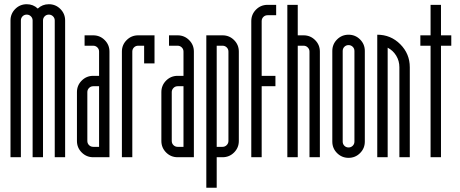

<svg xmlns="http://www.w3.org/2000/svg" viewBox="-20 -737 2156 900"><path d="M77.9 0H29.2Q29.2 0 29.2 -641Q29.2 -672.6 51.4 -694.9Q73.7 -717.2 105.4 -717.2Q135.8 -717.2 157 -696.8Q178.7 -717.2 209.1 -717.2Q240.7 -717.2 263 -694.9Q285.3 -672.6 285.3 -641V0H236.6V-641Q236.6 -652.6 228.4 -660.6Q220.3 -668.5 209.1 -668.5Q197.4 -668.5 189.5 -660.6Q181.6 -652.6 181.6 -641V0H132.9V-641Q132.9 -652.6 124.7 -660.6Q116.6 -668.5 105.4 -668.5Q93.7 -668.5 85.8 -660.6Q77.9 -652.6 77.9 -641Z M444.4 -332.8H416.9Q405.7 -332.8 397.5 -324.7Q389.4 -316.5 389.4 -305.3V-76.2Q389.4 -64.6 397.5 -56.6Q405.7 -48.7 416.9 -48.7H444.4ZM416.9 -571.4Q448.6 -571.4 470.8 -549.1Q493.1 -526.9 493.1 -495.2V0H416.9Q385.3 0 363 -22.3Q340.7 -44.6 340.7 -76.2V-305.3Q340.7 -336.9 363 -359.2Q385.3 -381.5 416.9 -381.5H444.4V-495.2Q444.4 -506.9 436.3 -514.8Q428.2 -522.7 416.9 -522.7H376.5V-571.4Z M627.7 -522.7Q616 -522.7 608.1 -514.8Q600.2 -506.9 600.2 -495.2V0H551.4V-495.2Q551.4 -526.9 573.7 -549.1Q596 -571.4 627.7 -571.4H704.3V-439.8H655.6V-522.7Z M840.1 -332.8H812.6Q801.3 -332.8 793.2 -324.7Q785.1 -316.5 785.1 -305.3V-76.2Q785.1 -64.6 793.2 -56.6Q801.3 -48.7 812.6 -48.7H840.1ZM812.6 -571.4Q844.2 -571.4 866.5 -549.1Q888.8 -526.9 888.8 -495.2V0H812.6Q780.9 0 758.6 -22.3Q736.4 -44.6 736.4 -76.2V-305.3Q736.4 -336.9 758.6 -359.2Q780.9 -381.5 812.6 -381.5H840.1V-495.2Q840.1 -506.9 831.9 -514.8Q823.8 -522.7 812.6 -522.7H772.2V-571.4Z M995.8 -48.7H1023.3Q1034.6 -48.7 1042.7 -56.9Q1050.8 -65 1050.8 -76.2V-495.2Q1050.8 -506.9 1042.7 -514.8Q1034.6 -522.7 1023.3 -522.7H995.8ZM947.1 142.9V-571.4H1023.3Q1055 -571.4 1077.3 -549.1Q1099.5 -526.9 1099.5 -495.2V-76.2Q1099.5 -44.6 1077.3 -22.3Q1055 0 1023.3 0H995.8V142.9Z M1206.6 -381.5H1271.1V-332.8H1206.6V0H1157.9Q1157.9 0 1157.9 -638.1Q1157.9 -669.7 1180.1 -692Q1202.4 -714.3 1234.1 -714.3H1274.5V-665.6Q1274.5 -665.6 1234.1 -665.6Q1222.4 -665.6 1214.5 -657.6Q1206.6 -649.7 1206.6 -638.1Z M1430.7 0Q1430.7 0 1430.7 -495.2Q1430.7 -506.5 1422.5 -514.6Q1414.4 -522.7 1403.2 -522.7H1375.7V0H1326.9V-714.3H1375.7V-571.4Q1375.7 -571.4 1403.2 -571.4Q1434.8 -571.4 1457.1 -549.1Q1479.4 -526.9 1479.4 -495.2V0Z M1641.4 -498.1Q1641.4 -509.8 1633.3 -517.7Q1625.2 -525.6 1613.9 -525.6Q1602.2 -525.6 1594.3 -517.7Q1586.4 -509.8 1586.4 -498.1V-73.3Q1586.4 -61.6 1594.3 -53.7Q1602.2 -45.8 1613.9 -45.8Q1625.2 -45.8 1633.3 -53.7Q1641.4 -61.6 1641.4 -73.3ZM1537.7 -498.1Q1537.7 -529.8 1560 -552.1Q1582.3 -574.3 1613.9 -574.3Q1645.6 -574.3 1667.8 -552.1Q1690.1 -529.8 1690.1 -498.1V-73.3Q1690.1 -41.6 1667.8 -19.4Q1645.6 2.9 1613.9 2.9Q1582.3 2.9 1560 -19.4Q1537.7 -41.6 1537.7 -73.3Z M1797.2 0H1748.4V-574.3Q1811.7 -574.3 1856.3 -529.6Q1900.9 -484.8 1900.9 -421.9V0H1852.1V-421.9Q1852.1 -451.5 1837.2 -476.1Q1822.2 -500.6 1797.2 -513.5Z M2047.1 -714.3V-571.4H2095.4V-522.7H2047.1V0H1998.3V-522.7H1950.4V-571.4H1998.3V-714.3Z"/></svg>

Font: Marapfhont
Style: Book
Weight: 400
Version: Version 0.15